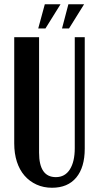

<svg xmlns="http://www.w3.org/2000/svg" viewBox="-20 -874 460 904"><path d="M164 -699V-155Q164 -40 243 -40Q286 -40 309 -76.5Q332 -113 332 -176V-699H379V-174Q379 -86 339 -38Q299 10 225 10Q185 10 152 -5Q119 -20 95.5 -47Q72 -74 59.5 -112.5Q47 -151 47 -199V-699ZM272 -740 302 -854H376L305 -740ZM160 -740 191 -854H265L194 -740Z"/></svg>

Font: Moniqa ExtBd Paragraph
Style: Regular
Weight: 800
Designer: Rajesh Rajput
Foundry: Rajesh Rajput
Version: Version 1.000